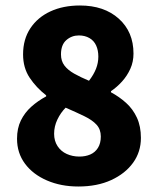

<svg xmlns="http://www.w3.org/2000/svg" viewBox="-20 -667 573 699"><path d="M265 12Q202 12 151 -10Q100 -32 71 -71Q42 -110 42 -162Q42 -200 56 -228.5Q70 -257 94 -278.5Q118 -300 148 -316V-320Q112 -348 88 -384Q64 -420 64 -469Q64 -524 90.5 -564Q117 -604 163.5 -625.5Q210 -647 271 -647Q359 -647 412.5 -599Q466 -551 466 -472Q466 -442 454.5 -416.5Q443 -391 424.5 -370.5Q406 -350 384 -335V-331Q414 -315 439 -292.5Q464 -270 478.5 -238.5Q493 -207 493 -165Q493 -114 464.5 -74.5Q436 -35 385 -11.5Q334 12 265 12ZM304 -373Q321 -395 329.5 -416.5Q338 -438 338 -461Q338 -484 330 -501.5Q322 -519 305.5 -528.5Q289 -538 267 -538Q241 -538 221.5 -521Q202 -504 202 -469Q202 -445 214.5 -428.5Q227 -412 250 -399Q273 -386 304 -373ZM269 -97Q291 -97 308.5 -104.5Q326 -112 336.5 -128.5Q347 -145 347 -170Q347 -196 331.5 -213Q316 -230 287 -244Q258 -258 219 -275Q201 -257 189 -232Q177 -207 177 -180Q177 -154 189.5 -135Q202 -116 223 -106.5Q244 -97 269 -97Z"/></svg>

Font: Mada ExtraBold
Style: Regular
Weight: 800
Designer: Khaled Hosny
Version: Version 1.5